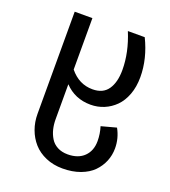

<svg xmlns="http://www.w3.org/2000/svg" viewBox="-136 -626 831 941"><g transform="rotate(20 279.5 -155.5)"><path d="M481 -64Q506.8 -17.6 506.8 35.2Q506.8 70.8 493.7 102.8Q480.5 134.8 455.6 160.2Q430.7 185.5 389.9 200.7Q349.1 215.8 297.9 215.8Q249.5 215.8 210 198.7Q170.4 181.6 144.8 152.6Q119.1 123.5 105.5 85.9Q91.8 48.3 91.8 5.9V-526.9H184.1V-258.8Q232.4 -199.2 303.2 -199.2Q357.9 -199.2 383.5 -236.6Q409.2 -273.9 409.2 -337.9Q409.2 -429.7 369.1 -526.9H457Q503.9 -431.2 503.9 -335Q503.9 -284.7 488.8 -244.1Q473.6 -203.6 448 -178Q422.4 -152.3 389.6 -138.7Q356.9 -125 319.8 -125Q238.3 -125 184.1 -182.1V0Q184.1 27.3 189.9 51.5Q195.8 75.7 208.5 96.7Q221.2 117.7 244.1 129.9Q267.1 142.1 297.9 142.1Q352.5 142.1 383.3 111.8Q414.1 81.5 414.1 30.8Q414.1 -6.8 402.8 -43Z"/></g></svg>

Font: FiraGO
Style: Regular
Weight: 400
Designer: bBox Type
Foundry: bBox Type GmbH
Version: Version 1.001;PS 001.001;hotconv 1.0.88;makeotf.lib2.5.64775